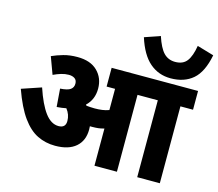

<svg xmlns="http://www.w3.org/2000/svg" viewBox="-121 -1050 1372 1206"><g transform="rotate(15 565.0 -447.5)"><path d="M498 -211Q498 -138 451 -97.5Q404 -57 317 -57Q254 -57 201 -83Q148 -109 102.5 -172Q57 -235 17 -347L144 -390Q178 -288 217.5 -235Q257 -182 306 -182Q352 -182 352 -227Q352 -269 325 -303Q296 -297 264 -295L255 -412Q303 -415 321.5 -428.5Q340 -442 340 -466Q340 -489 325 -499.5Q310 -510 286 -510Q262 -510 237 -502.5Q212 -495 187 -483L146 -594Q179 -609 219.5 -620.5Q260 -632 310 -632Q395 -632 440.5 -587Q486 -542 486 -473Q486 -402 438 -357Q440 -354 443 -351Q455 -350 468 -349Q481 -348 497 -348Q522 -348 544.5 -351Q567 -354 589 -362V-500H534V-622H1096V-500H1014V0H867V-500H735V0H589V-242Q570 -236 551 -234Q532 -232 512 -232Q505 -232 497 -232Q498 -221 498 -211ZM1130 -863Q1108 -750 1052 -702Q996 -654 908 -654Q829 -654 771.5 -703.5Q714 -753 680 -860L781 -895Q805 -822 834.5 -791.5Q864 -761 909 -761Q960 -761 985 -794Q1010 -827 1021 -895Z"/></g></svg>

Font: Noto Sans Devanagari UI SemiCondensed ExtraBold
Style: Regular
Weight: 800
Width: 4
Designer: Jelle Bosma - Monotype Design Team
Foundry: Monotype Imaging Inc.
Version: Version 2.004; ttfautohint (v1.8.4.7-5d5b)